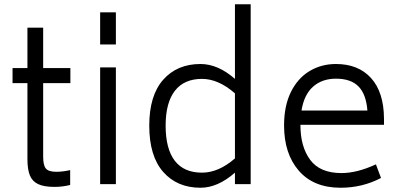

<svg xmlns="http://www.w3.org/2000/svg" viewBox="-20 -866 1872 903"><path d="M183 -475V-129Q183 -88 196 -73Q209 -58 245 -58Q275 -58 310 -66V4Q273 13 237 13Q187 13 159.5 0Q132 -13 120.5 -41Q109 -69 109 -118V-475H39V-546H109V-736H183V-546H311V-475Z M451 -808H525V-657H451ZM451 -549H525V0H451Z M1159 -846V0H1085V-54Q1004 17 923 17Q813 17 747.5 -57.5Q682 -132 682 -275Q682 -417 747.5 -491Q813 -565 923 -565Q1005 -565 1085 -495V-846ZM1085 -121V-427Q1007 -495 930 -495Q846 -495 802.5 -439Q759 -383 759 -275Q759 -166 802 -110Q845 -54 930 -54Q1008 -54 1085 -121Z M1393 -277Q1393 -176 1439 -114Q1485 -52 1586 -52Q1659 -52 1748 -93L1772 -29Q1684 17 1582 17Q1455 17 1385.5 -63Q1316 -143 1316 -276Q1316 -368 1348 -433Q1380 -498 1435.5 -531.5Q1491 -565 1560 -565Q1665 -565 1725 -499Q1785 -433 1786 -308V-279H1393ZM1398 -346H1708Q1702 -423 1666 -459.5Q1630 -496 1560 -496Q1495 -496 1452.5 -458.5Q1410 -421 1398 -346Z"/></svg>

Font: Biryani Light
Style: Regular
Weight: 300
Designer: Dan Reynolds and Mathieu Réguer
Foundry: Dan Reynolds and Mathieu Réguer
Version: Version 1.004; ttfautohint (v1.1) -l 5 -r 5 -G 72 -x 0 -D la